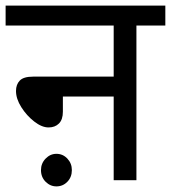

<svg xmlns="http://www.w3.org/2000/svg" viewBox="-20 -642 609 684"><path d="M0 -622H569V-551H466V0H385V-298H204V-244Q204 -216 190 -202Q176 -188 153 -188Q129 -188 102 -209Q75 -230 56 -260Q37 -290 37 -318Q37 -341 50.5 -355Q64 -369 98 -369H385V-551H0ZM126 -36Q126 -60 142.5 -77Q159 -94 181 -94Q204 -94 220 -77Q236 -60 236 -36Q236 -11 220 5.5Q204 22 181 22Q159 22 142.5 5.5Q126 -11 126 -36Z"/></svg>

Font: RS Noto Sans
Style: Regular
Weight: 400
Designer: Monotype Design Team
Foundry: Monotype Imaging Inc.
Version: Version 3.10